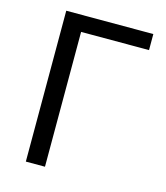

<svg xmlns="http://www.w3.org/2000/svg" viewBox="-110 -817 777 901"><g transform="rotate(15 278.5 -366.5)"><path d="M100 0V-733H523V-655H193V0Z"/></g></svg>

Font: Noto Sans CJK KR Regular (TTF)
Style: Regular
Weight: 400
Designer: Ryoko NISHIZUKA 西塚涼子 (kana & ideographs); Paul D. Hunt (Latin, Greek & Cyrillic); Wenlong ZHANG 张文龙 (bopomofo); Sandoll 
Foundry: Adobe Systems Incorporated
Version: Version 1.004;PS 1.004;hotconv 1.0.82;makeotf.lib2.5.63406